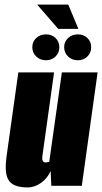

<svg xmlns="http://www.w3.org/2000/svg" viewBox="-20 -811 446 838"><path d="M100 7Q67 7 46.5 -1.5Q26 -10 16.5 -26.5Q7 -43 5.5 -67.5Q4 -92 8 -124L60 -495H216L165 -130Q164 -123 164.5 -118Q165 -113 166.5 -109.5Q168 -106 171 -104Q174 -102 178 -102Q181 -102 184 -102.5Q187 -103 190 -103.5Q193 -104 195 -105L250 -495H406L337 0H204L201 -65Q188 -34 160 -13.5Q132 7 100 7ZM181 -548Q155 -548 138 -564.5Q121 -581 121 -605Q121 -629 138 -645Q155 -661 181 -661Q206 -661 222.5 -645Q239 -629 239 -605Q239 -581 222.5 -564.5Q206 -548 181 -548ZM320 -548Q294 -548 277 -564.5Q260 -581 260 -605Q260 -629 277 -645Q294 -661 320 -661Q345 -661 361.5 -645Q378 -629 378 -605Q378 -581 361.5 -564.5Q345 -548 320 -548ZM234 -685 142 -791H278L322 -685Z"/></svg>

Font: Alumni Sans Black
Style: Italic
Weight: 900
Italic angle: -8°
Version: Version 1.016